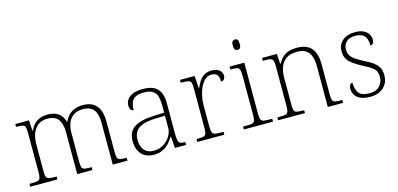

<svg xmlns="http://www.w3.org/2000/svg" viewBox="-68 -1165 3310 1598"><g transform="rotate(-15 1587.0 -366.5)"><path d="M36 0V-25H57Q91 -25 107 -29Q123 -33 128.5 -48.5Q134 -64 134 -98V-439Q134 -473 128.5 -488Q123 -503 108 -507Q93 -511 65 -511H51V-536H169L174 -446H179Q194 -480 216 -501.5Q238 -523 267 -533Q296 -543 330 -543Q373 -543 401 -530Q429 -517 446 -494.5Q463 -472 471 -444H475Q488 -473 509 -495.5Q530 -518 561 -530.5Q592 -543 633 -543Q712 -543 750.5 -496.5Q789 -450 789 -359V-98Q789 -64 794 -48.5Q799 -33 816 -29Q833 -25 866 -25H874V0H747V-361Q747 -433 719 -471.5Q691 -510 625 -510Q575 -510 543.5 -488Q512 -466 497.5 -428.5Q483 -391 483 -346V-98Q483 -64 488 -48.5Q493 -33 509.5 -29Q526 -25 560 -25H572V0H441V-361Q441 -432 413.5 -471Q386 -510 318 -510Q269 -510 237.5 -485Q206 -460 191 -419.5Q176 -379 176 -331V-97Q176 -63 181.5 -48Q187 -33 204 -29Q221 -25 254 -25H270V0Z M1101 10Q1061 10 1028 -6.5Q995 -23 976 -58.5Q957 -94 957 -147Q957 -226 1013.5 -263Q1070 -300 1189 -304L1272 -307V-371Q1272 -413 1264 -444.5Q1256 -476 1229.5 -494.5Q1203 -513 1150 -513Q1103 -513 1077.5 -498.5Q1052 -484 1042.5 -457Q1033 -430 1033 -393Q1017 -393 1008 -405Q999 -417 999 -443Q999 -467 1013.5 -490Q1028 -513 1061.5 -528Q1095 -543 1150 -543Q1239 -543 1276.5 -501Q1314 -459 1314 -383V-111Q1314 -76 1318.5 -57Q1323 -38 1335 -31.5Q1347 -25 1373 -25H1379V0H1283L1275 -100H1272Q1259 -78 1237 -52Q1215 -26 1181.5 -8Q1148 10 1101 10ZM1109 -23Q1156 -23 1192.5 -46Q1229 -69 1250.5 -104.5Q1272 -140 1272 -174V-281L1191 -278Q1118 -276 1076 -259.5Q1034 -243 1016.5 -214Q999 -185 999 -145Q999 -112 1010 -84Q1021 -56 1045.5 -39.5Q1070 -23 1109 -23Z M1475 0V-25H1493Q1521 -25 1536.5 -29Q1552 -33 1557.5 -49.5Q1563 -66 1563 -101V-439Q1563 -473 1557.5 -488Q1552 -503 1535.5 -507Q1519 -511 1485 -511H1470V-536H1596L1603 -427H1605Q1618 -456 1634.5 -483Q1651 -510 1678 -527Q1705 -544 1744 -544Q1786 -544 1809.5 -525Q1833 -506 1833 -475Q1833 -459 1824.5 -446.5Q1816 -434 1797 -434Q1797 -463 1790 -479.5Q1783 -496 1768.5 -503.5Q1754 -511 1732 -511Q1703 -511 1679.5 -491Q1656 -471 1639.5 -438Q1623 -405 1614 -364Q1605 -323 1605 -280V-100Q1605 -65 1611 -49Q1617 -33 1632 -29Q1647 -25 1675 -25H1708V0Z M1877 0V-25H1904Q1938 -25 1954.5 -29Q1971 -33 1976.5 -48Q1982 -63 1982 -97V-435Q1982 -471 1976.5 -487Q1971 -503 1955.5 -507Q1940 -511 1912 -511H1897V-536H2024V-98Q2024 -64 2029.5 -48.5Q2035 -33 2052 -29Q2069 -25 2102 -25H2128V0ZM1998 -653Q1985 -653 1976.5 -662.5Q1968 -672 1968 -698Q1968 -724 1976.5 -733.5Q1985 -743 1998 -743Q2012 -743 2020 -733.5Q2028 -724 2028 -698Q2028 -672 2020 -662.5Q2012 -653 1998 -653Z M2172 0V-25H2192Q2226 -25 2242.5 -29Q2259 -33 2264.5 -48.5Q2270 -64 2270 -98V-439Q2270 -473 2264.5 -488Q2259 -503 2243.5 -507Q2228 -511 2200 -511H2177V-536H2305L2310 -450H2314Q2335 -487 2358.5 -506.5Q2382 -526 2411.5 -534.5Q2441 -543 2477 -543Q2561 -543 2601.5 -497Q2642 -451 2642 -356V-98Q2642 -64 2647.5 -48.5Q2653 -33 2669.5 -29Q2686 -25 2719 -25H2732V0H2600V-361Q2600 -427 2571 -468.5Q2542 -510 2469 -510Q2408 -510 2373.5 -483.5Q2339 -457 2325.5 -416.5Q2312 -376 2312 -331V-97Q2312 -63 2317.5 -48Q2323 -33 2339.5 -29Q2356 -25 2389 -25H2403V0Z M2966 10Q2911 10 2879 -6Q2847 -22 2833.5 -46Q2820 -70 2820 -95Q2820 -112 2824 -122.5Q2828 -133 2835 -138Q2842 -143 2850 -143Q2850 -87 2874 -53.5Q2898 -20 2967 -20Q3025 -20 3054.5 -53Q3084 -86 3084 -131Q3084 -156 3076.5 -174.5Q3069 -193 3047 -210.5Q3025 -228 2982 -249Q2926 -279 2892.5 -303Q2859 -327 2844.5 -354Q2830 -381 2830 -418Q2830 -474 2870 -508.5Q2910 -543 2979 -543Q3024 -543 3052.5 -528.5Q3081 -514 3094 -491.5Q3107 -469 3107 -447Q3107 -426 3099 -414Q3091 -402 3075 -402Q3075 -464 3048.5 -488.5Q3022 -513 2974 -513Q2919 -513 2894 -486.5Q2869 -460 2869 -421Q2869 -391 2883.5 -369Q2898 -347 2926.5 -328.5Q2955 -310 2996 -289Q3047 -264 3074.5 -241Q3102 -218 3112.5 -192.5Q3123 -167 3123 -134Q3123 -68 3079.5 -29Q3036 10 2966 10Z"/></g></svg>

Font: Noto Serif Thai ExtraLight
Style: Regular
Weight: 250
Version: Version 2.001